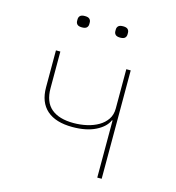

<svg xmlns="http://www.w3.org/2000/svg" viewBox="-105 -793 810 883"><g transform="rotate(15 300.0 -351.5)"><path d="M438 -272H435Q421 -239 377 -217Q333 -195 267 -195Q187 -195 145 -232Q103 -269 103 -340V-516H124V-342Q124 -276 161 -245Q198 -214 267 -214Q300 -214 330.5 -221Q361 -228 385 -242Q409 -256 423.5 -277.5Q438 -299 438 -329V-516H459V0H438ZM191 -649Q175 -649 168.5 -655.5Q162 -662 162 -672V-680Q162 -690 168.5 -696.5Q175 -703 191 -703Q207 -703 213.5 -696.5Q220 -690 220 -680V-672Q220 -662 213.5 -655.5Q207 -649 191 -649ZM373 -649Q357 -649 350.5 -655.5Q344 -662 344 -672V-680Q344 -690 350.5 -696.5Q357 -703 373 -703Q389 -703 395.5 -696.5Q402 -690 402 -680V-672Q402 -662 395.5 -655.5Q389 -649 373 -649Z"/></g></svg>

Font: IBM Plex Mono Thin
Style: Regular
Weight: 100
Monospace: yes
Designer: Mike Abbink, Paul van der Laan, Pieter van Rosmalen
Foundry: Bold Monday
Version: Version 2.3